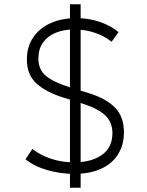

<svg xmlns="http://www.w3.org/2000/svg" viewBox="-20 -800 688 900"><path d="M327 15Q263.5 15 202.2 -2.5Q141 -20 99.5 -53.5L132 -102Q158 -81.5 189.2 -67.5Q220.5 -53.5 255.5 -46.2Q290.5 -39 327 -39Q408 -39 457.5 -73.8Q507 -108.5 507 -176Q507 -227 472.8 -259.8Q438.5 -292.5 356 -318L276 -343Q198 -367 152 -407.8Q106 -448.5 106 -521Q106 -581.5 135.8 -625Q165.5 -668.5 217.8 -691.8Q270 -715 338 -715Q397.5 -715 449 -697Q500.5 -679 535.5 -649.5L503 -604Q468.5 -632 422.8 -647Q377 -662 328 -662Q278.5 -662 240.5 -646.2Q202.5 -630.5 181.2 -600Q160 -569.5 160 -525Q160 -474 195 -444.5Q230 -415 310 -390L397 -363Q476 -339 518.5 -296.2Q561 -253.5 561 -180Q561 -122 534.2 -78Q507.5 -34 455.2 -9.5Q403 15 327 15ZM308 80V-780H358V80Z"/></svg>

Font: Geologica Cursive Thin
Style: Regular
Weight: 250
Designer: Sindre Bremnes, Frode Helland
Foundry: Monokrom Skriftforlag AS
Version: Version 1.010;gftools[0.9.28]